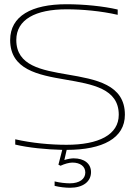

<svg xmlns="http://www.w3.org/2000/svg" viewBox="-20 -699 638 907"><path d="M536 -629V-654C467 -670 376 -679 294 -679C129 -679 28 -623 28 -510C28 -370 160 -345 289 -323C416 -301 541 -281 541 -157C541 -62 446 -15 294 -15C219 -15 131 -23 52 -41V-16C115 -1 197 7 274 9L256 79L266 84C285 75 307 69 322 69C359 69 383 87 383 116C383 147 355 167 310 167C290 167 262 164 238 158V179C262 185 290 188 311 188C372 188 410 159 410 114C410 74 378 49 328 49C316 49 299 52 284 57L295 9C465 9 570 -46 570 -157C570 -300 433 -324 299 -347C177 -368 57 -388 57 -510C57 -607 148 -655 294 -655C369 -655 457 -647 536 -629Z"/></svg>

Font: LT Wave Thin
Style: Regular
Weight: 100
Designer: Daniel Lyons
Version: Version 2.5 (Glyphs App)